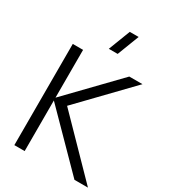

<svg xmlns="http://www.w3.org/2000/svg" viewBox="-228 -1072 1049 1183"><g transform="rotate(30 297.0 -480.0)"><path d="M143.3 0H70V-720H143.3V-380L472 -720H566L230.3 -372.3L593.7 0H497.7L143.3 -360ZM277.3 -805H340.3L400 -960H337Z"/></g></svg>

Font: Manrope Variable Light
Style: Regular
Weight: 200
Designer: Mikhail Sharanda
Foundry: Mikhail Sharanda
Version: Version 4.505